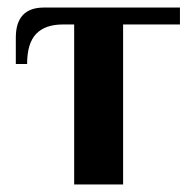

<svg xmlns="http://www.w3.org/2000/svg" viewBox="-20 -490 507 510"><path d="M177 -425H147Q100 -425 76 -400Q52 -375 52 -320H22V-390Q22 -470 97 -470H458V-425H307V0H177Z"/></svg>

Font: Philosopher
Style: Bold
Weight: 700
Designer: Jovanny Lemonad
Foundry: Jovanny Lemonad
Version: Version 2.000